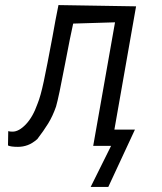

<svg xmlns="http://www.w3.org/2000/svg" viewBox="-20 -575 640 757"><path d="M418 0H347.5L433.5 -487L268.5 -482Q258 -436 236.5 -323Q211.5 -191 201 -155Q188 -117.5 170 -88.2Q152 -59 127 -26.5Q107.5 -9.5 89 -2.8Q70.5 4 51 4Q22 4 11.5 -1.5L12.5 -58Q18 -56 29.5 -56Q54.5 -56 82 -84.8Q109.5 -113.5 128 -166Q140 -195 152.5 -253.8Q165 -312.5 187 -430.5Q198.5 -496.5 210.5 -555L516.5 -550L431 -64H512L407 162H337.5Z"/></svg>

Font: JuliaMono ExtraBold
Style: Italic
Weight: 800
Italic angle: -9°
Monospace: yes
Designer: cormullion
Foundry: corm
Version: Version 0.057; ttfautohint (v1.8.4)